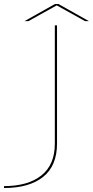

<svg xmlns="http://www.w3.org/2000/svg" viewBox="-143 -713 466 963"><path d="M-123 230V220.5Q-3 220.5 64.5 167Q132 113.5 132 7.5V-586H143V6.5Q143 119 73 174.5Q3 230 -123 230ZM-20 -607 133 -693H150L303 -607H283.5L141.5 -686L-0.5 -607Z"/></svg>

Font: Anybody UltraExpanded Thin
Style: Regular
Weight: 100
Width: 9
Designer: Tyler Finck
Foundry: Etcetera Type Company
Version: Version 1.010; ttfautohint (v1.8.3) -l 8 -r 50 -G 200 -x 14 